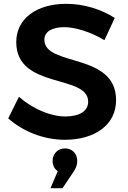

<svg xmlns="http://www.w3.org/2000/svg" viewBox="-20 -726 668 1004"><path d="M212 -518C212 -561 253 -584 316 -584C370 -584 451 -561 526 -516L580 -632C513 -676 420 -706 327 -706C170 -706 65 -628 65 -506C65 -257 441 -340 441 -194C441 -145 396 -117 321 -117C246 -117 151 -156 79 -220L23 -107C98 -40 207 5 319 5C473 5 587 -71 587 -202C588 -453 212 -376 212 -518ZM320 50C282 50 255 78 255 116C255 137 264 157 282 169L244 258H307L366 170C377 153 384 136 384 116C384 74 354 50 320 50Z"/></svg>

Font: Montserrat_SPRD_medium Medium
Style: Regular
Weight: 400
Designer: Julieta Ulanovsky edited by Nelly Hempel
Foundry: Julieta Ulanovsky
Version: Version 4.000;PS 004.000;hotconv 1.0.88;makeotf.lib2.5.64775